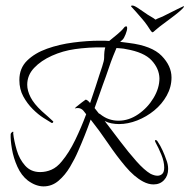

<svg xmlns="http://www.w3.org/2000/svg" viewBox="-20 -651 675 684"><path d="M450 -631Q455 -633 470.5 -623Q486 -613 497 -605Q505 -599 516.5 -592.5Q528 -586 534 -581Q541 -585 550.5 -588.5Q560 -592 567 -596Q599 -612 613 -619Q627 -626 634 -629Q636 -629 635 -626Q631 -620 618 -609Q605 -598 586 -584Q573 -574 560.5 -565Q548 -556 533 -543Q526 -536 523 -536Q521 -536 516 -543Q514 -547 504.5 -560.5Q495 -574 487 -583Q478 -594 464 -609.5Q450 -625 448 -627Q445 -631 450 -631ZM135 13Q122 13 108 8Q94 3 79 -8Q56 -26 42 -57Q28 -88 22.5 -120.5Q17 -153 18 -173Q19 -178 24 -181Q29 -184 27 -176Q30 -149 39.5 -116.5Q49 -84 69.5 -61Q90 -38 123 -38Q144 -38 163.5 -46.5Q183 -55 200 -76Q226 -107 248 -152.5Q270 -198 287 -244L280 -253Q268 -270 248 -265Q244 -264 252.5 -271Q261 -278 272 -286.5Q283 -295 285 -296Q291 -296 301 -284Q312 -316 320.5 -342Q329 -368 334 -384Q337 -393 344 -414Q351 -435 351 -445Q351 -470 355 -482Q324 -483 295.5 -481Q267 -479 247 -476Q204 -470 165 -452.5Q126 -435 101.5 -409Q77 -383 77 -349Q77 -328 89 -304.5Q101 -281 129 -255Q140 -245 150.5 -236Q161 -227 169 -219Q171 -217 168.5 -214.5Q166 -212 164 -213Q154 -219 135 -231Q116 -243 96.5 -262.5Q77 -282 63 -307.5Q49 -333 49 -366Q49 -408 76.5 -435Q104 -462 147.5 -477.5Q191 -493 241 -499.5Q291 -506 335 -506Q344 -506 352.5 -506Q361 -506 369 -505L397 -528Q404 -534 410.5 -540Q417 -546 424 -555Q433 -561 433 -551Q433 -543 427.5 -529Q422 -515 417 -510L408 -502L439 -498Q521 -488 556 -452Q591 -416 591 -375Q591 -341 574 -310.5Q557 -280 529.5 -257.5Q502 -235 469 -222Q436 -209 404 -209Q391 -209 377.5 -211.5Q364 -214 353 -220Q379 -186 408.5 -147Q438 -108 466 -76.5Q494 -45 516 -32Q530 -25 541 -25Q551 -25 558 -31.5Q565 -38 565 -54Q565 -75 555 -99.5Q545 -124 534 -144Q532 -148 532 -149Q532 -152 534 -152Q539 -152 542 -146Q551 -133 559 -115.5Q567 -98 572 -83Q579 -66 579 -49Q579 -25 564.5 -9.5Q550 6 527 6Q509 6 490 -4Q458 -21 426.5 -58.5Q395 -96 364.5 -141Q334 -186 303 -225Q282 -166 258 -112Q247 -86 229.5 -56.5Q212 -27 188.5 -7Q165 13 135 13ZM402 -221Q439 -221 472.5 -244Q506 -267 527 -302Q548 -337 548 -372Q547 -407 520 -436Q493 -465 429 -476Q421 -478 412.5 -478.5Q404 -479 395 -480L383 -451Q375 -431 366.5 -405.5Q358 -380 346 -348Q340 -332 333 -311Q326 -290 317 -266L332 -247L336 -245Q352 -232 368.5 -226.5Q385 -221 402 -221Z"/></svg>

Font: Grey Qo
Style: Regular
Weight: 400
Designer: Robert E. Leuschke
Foundry: Robert E. Leuschke
Version: Version 2.010